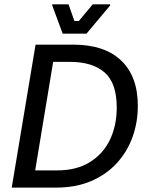

<svg xmlns="http://www.w3.org/2000/svg" viewBox="-20 -853 665 873"><path d="M33.3 0 141.7 -650H313.3Q455 -650 530.8 -577.9Q606.7 -505.8 606.7 -371.7Q606.7 -296.7 582.5 -229.6Q558.3 -162.5 510.8 -110.8Q463.3 -59.2 394.2 -29.6Q325 0 235.8 0ZM140 -78.3H240.8Q327.5 -78.3 387.9 -115.4Q448.3 -152.5 479.6 -217.1Q510.8 -281.7 510.8 -364.2Q510.8 -475.8 455.4 -523.8Q400 -571.7 298.3 -571.7H221.7ZM265 -700 217.5 -828.3V-833.3H291.7L318.3 -757.5H338.3L401.7 -833.3H480.8V-828.3L373.3 -700Z"/></svg>

Font: Familjen Grotesk GF
Style: Italic
Weight: 400
Designer: Anders Wikstroem, Jonas Baeckman, Matilda Gysing, Kristian Moeller
Foundry: Familjen STHML AB
Version: Version 2.000; Beta; Release 4; Build 6